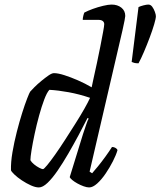

<svg xmlns="http://www.w3.org/2000/svg" viewBox="-20 -820 702 840"><path d="M150 0Q135 0 115 -9Q95 -18 75.5 -31Q56 -44 43 -56.5Q30 -69 28 -75Q27 -110 34.5 -154Q42 -198 53.5 -243Q65 -288 77 -326Q89 -364 99 -389.5Q109 -415 112 -419Q117 -425 130.5 -438.5Q144 -452 161 -466Q178 -480 192.5 -490Q207 -500 216 -500Q234 -500 262 -491Q290 -482 321 -468.5Q352 -455 381 -438Q383 -449 389.5 -478Q396 -507 404 -544Q412 -581 419 -617Q426 -653 431 -680Q436 -707 436 -714Q436 -723 429.5 -728Q423 -733 412 -733H342Q342 -741 344.5 -751Q347 -761 349 -765Q364 -773 386 -781Q408 -789 431 -794.5Q454 -800 468 -800Q494 -800 511 -786.5Q528 -773 528 -750Q528 -747 525 -730.5Q522 -714 516 -688L372 -69L383 -62Q392 -72 408 -91.5Q424 -111 441 -134.5Q458 -158 470 -177Q479 -177 486 -172.5Q493 -168 494 -163Q488 -142 474 -114.5Q460 -87 442 -60.5Q424 -34 405 -17Q386 0 370 0Q360 0 346 -5Q332 -10 318.5 -17.5Q305 -25 296 -32.5Q287 -40 285 -45L343 -233Q351 -256 357.5 -276Q364 -296 368 -301L363 -304Q346 -270 324 -229Q302 -188 278.5 -147.5Q255 -107 232 -73.5Q209 -40 188 -20Q167 0 150 0ZM168 -80Q172 -80 186.5 -97.5Q201 -115 221.5 -144Q242 -173 264.5 -208Q287 -243 309.5 -278.5Q332 -314 349 -344Q366 -374 374 -392Q327 -408 280.5 -416.5Q234 -425 196 -427Q185 -415 173.5 -384.5Q162 -354 151 -314Q140 -274 131.5 -234Q123 -194 118 -163Q113 -132 113 -119Q118 -110 129 -101Q140 -92 151.5 -86Q163 -80 168 -80ZM586 -543Q574 -543 567 -545Q560 -547 556 -549L586 -789Q594 -793 607.5 -796.5Q621 -800 629 -800Q639 -800 646 -790.5Q653 -781 657.5 -768.5Q662 -756 662 -749Q662 -739 654.5 -713.5Q647 -688 635 -656Q623 -624 610 -593.5Q597 -563 586 -543Z"/></svg>

Font: Texturina Medium 12pt
Style: Italic
Weight: 400
Italic angle: -11°
Version: Version 1.002